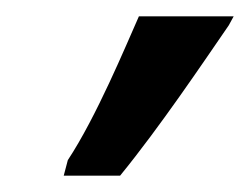

<svg xmlns="http://www.w3.org/2000/svg" viewBox="-20 -734 306 235"><path d="M58 -519H127C176 -579 229 -658 260 -703L266 -714H150C134 -678 98 -591 63 -538Z"/></svg>

Font: Noto Serif Semi
Style: Italic
Weight: 600
Italic angle: -12°
Designer: Monotype Design Team
Foundry: Monotype Imaging Inc.
Version: Version 1.901